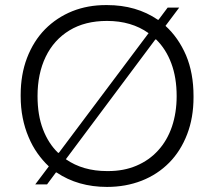

<svg xmlns="http://www.w3.org/2000/svg" viewBox="-20 -727 844 757"><path d="M402 10Q287.5 10 203 -47H200.5L165.5 0H119L172.5 -71Q148 -94 127.5 -123Q107 -152 92.5 -187Q77.5 -222 69.5 -262.5Q61.5 -302.5 61.5 -348V-352.5Q61.5 -433 86.5 -498.5Q112 -565 157.5 -611.5Q203.5 -658 265.5 -683Q326 -707 397.5 -707H402Q517.5 -707 602.5 -649H605L641 -697H686.5L632.5 -625Q683.5 -578.5 713.5 -509Q743 -439 743 -348V-343.5Q743 -263 718 -198Q692.5 -131.5 647 -85.5Q601 -39 538.5 -14.5Q475.5 10 402 10ZM212 -124.5 566 -596.5H565.5Q498 -644.5 402 -644.5Q315 -644.5 253.8 -607.2Q192.5 -570 160.2 -503.2Q128 -436.5 128 -348Q128 -273 149.5 -217Q171 -161 209 -124.5ZM406.5 -52.5Q468 -52.5 517.5 -73.5Q568.5 -95 604 -134.5Q639.5 -173.5 658 -228Q676.5 -283 676.5 -348Q676.5 -421 655.5 -477Q634.5 -533.5 595.5 -571.5H592.5L239.5 -99H240Q307 -52.5 402 -52.5Z"/></svg>

Font: Acari Sans Neue
Style: Regular
Weight: 400
Designer: Alfredo Marco Pradil (font), Cristiano Sobral (main changes)
Foundry: Hanken Design Co. (font), Cristiano Sobral (main changes)
Version: Version 2.459;March 19, 2022;FontCreator 14.0.0.2808 64-bit;